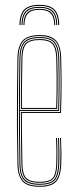

<svg xmlns="http://www.w3.org/2000/svg" viewBox="-20 -746 310 772"><path d="M140.2 5Q88.8 5 70 -17.4Q51.2 -39.8 50.2 -85Q48.5 -173.2 48.1 -242Q47.8 -310.8 48.4 -375Q49 -439.2 50.2 -514Q51.2 -559.5 70.5 -582.2Q89.8 -605 140.2 -605Q184.2 -605 204.2 -584Q224.2 -563 226 -515.8Q227.2 -481.2 227.6 -423.6Q228 -366 225.2 -292H68Q68 -249.2 68.2 -216.1Q68.5 -183 69.1 -152Q69.8 -121 70.2 -85.2Q71 -45.8 85.4 -30.4Q99.8 -15 140.2 -15Q177 -15 190.8 -28.9Q204.5 -42.8 206.2 -85.8Q207 -103.2 206.9 -131Q206.8 -158.8 205.2 -191H209.2Q210.8 -160 210.9 -131.6Q211 -103.2 210.2 -85.8Q208.5 -40.8 193.2 -25.9Q178 -11 140.2 -11Q98 -11 82.5 -27.4Q67 -43.8 66.2 -85.2Q65.2 -133.8 64.6 -182.2Q64 -230.8 64 -296H221.5Q224.2 -376 223.8 -430Q223.2 -484 222 -515.8Q220.2 -565.5 199.2 -583.2Q178.2 -601 140.2 -601Q91.5 -601 73.4 -579.5Q55.2 -558 54.2 -514Q53 -440.2 52.4 -372.9Q51.8 -305.5 52.2 -235.8Q52.8 -166 54.2 -85Q55.2 -40 73.5 -19.5Q91.8 1 140.2 1Q183 1 201.5 -17.1Q220 -35.2 222.2 -85.2Q223 -102 222.9 -131Q222.8 -160 221.2 -191H225.2Q226.5 -162.2 226.9 -133.9Q227.2 -105.5 226.2 -85Q224 -34.8 205 -14.9Q186 5 140.2 5ZM140.2 -3Q93.2 -3 76.2 -22.2Q59.2 -41.5 58.2 -85Q56.8 -164.8 56.2 -234.4Q55.8 -304 56.2 -371.8Q56.8 -439.5 58.2 -514Q59.2 -557.8 76.8 -577.4Q94.2 -597 140.2 -597Q181.2 -597 198.9 -578.1Q216.5 -559.2 218.2 -512.8Q219 -493 219.6 -436.1Q220.2 -379.2 217.5 -300H60Q60 -233.5 60.6 -184Q61.2 -134.5 62.2 -85.2Q63 -41.5 80.1 -24.2Q97.2 -7 140.2 -7Q180.5 -7 196.4 -23.2Q212.2 -39.5 214.2 -85.5Q215 -102.8 214.9 -130.9Q214.8 -159 213.2 -191H217.2Q218.5 -165.8 218.9 -136.2Q219.2 -106.8 218.2 -85.5Q216.2 -37.2 199.1 -20.1Q182 -3 140.2 -3ZM60 -304H213.8Q216.2 -373.5 215.8 -432.2Q215.2 -491 214.2 -512.8Q212.5 -558.2 195.8 -575.6Q179 -593 140.2 -593Q96.5 -593 79.8 -574.6Q63 -556.2 62.2 -513.8Q61.2 -465.5 60.6 -417.1Q60 -368.8 60 -304ZM64 -308Q64 -350.5 64.2 -383.1Q64.5 -415.8 65.1 -446.4Q65.8 -477 66.2 -513.8Q67 -555 82.9 -572Q98.8 -589 140.2 -589Q175.2 -589 191.9 -573.5Q208.5 -558 210.2 -513Q211 -493.5 211.8 -438.6Q212.5 -383.8 209.8 -308ZM68 -312H206Q208.2 -380.8 207.6 -436.6Q207 -492.5 206.2 -513Q204.5 -555.5 189.4 -570.2Q174.2 -585 140.2 -585Q100 -585 85.5 -568.9Q71 -552.8 70.2 -513.8Q69.8 -478.5 69.1 -448.2Q68.5 -418 68.2 -385.9Q68 -353.8 68 -312ZM138.2 -726.5Q96 -726.5 77.5 -707.6Q59 -688.8 58.2 -645.2H62.2Q63 -686.8 80.6 -704.6Q98.2 -722.5 138.2 -722.5Q178.2 -722.5 195.9 -704.6Q213.5 -686.8 214.2 -645.2H218.2Q217.5 -688.8 199 -707.6Q180.5 -726.5 138.2 -726.5ZM138.2 -718.5Q100.5 -718.5 83.8 -701.5Q67 -684.5 66.2 -645.2H70.2Q70.8 -682.2 86.6 -698.4Q102.5 -714.5 138.2 -714.5Q174 -714.5 189.9 -698.4Q205.8 -682.2 206.2 -645.2H210.2Q209.5 -684.5 192.9 -701.5Q176.2 -718.5 138.2 -718.5ZM138.2 -710.5Q104.5 -710.5 89.6 -695.4Q74.8 -680.2 74.2 -645.2H78.2Q78.8 -678 92.8 -692.2Q106.8 -706.5 138.2 -706.5Q169.8 -706.5 183.8 -692.2Q197.8 -678 198.2 -645.2H202.2Q201.8 -680.2 186.9 -695.4Q172 -710.5 138.2 -710.5Z"/></svg>

Font: Big Shoulders Inline Display Thin
Style: Regular
Weight: 100
Designer: Patric King
Foundry: XO Type Co
Version: Version 1.000